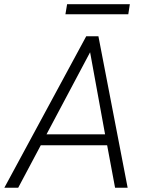

<svg xmlns="http://www.w3.org/2000/svg" viewBox="-59 -881 689 901"><path d="M0 0ZM443.8 -199.2H132.3L26.4 0H-38.6L345.7 -710.9H402.8L540 0H481ZM159.2 -250.5H434.1L363.8 -635.7ZM543 -814H248L255.9 -861.3H550.3Z"/></svg>

Font: Roboto Light
Style: Italic
Weight: 300
Italic angle: -12°
Designer: Google
Version: Version 2.134; 2016; ttfautohint (v1.6)